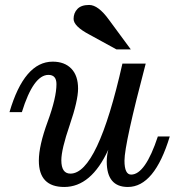

<svg xmlns="http://www.w3.org/2000/svg" viewBox="-20 -744 711 772"><path d="M238.3 7.8Q136.2 7.8 136.2 -98.1Q136.2 -158.2 171.6 -254.6Q207 -351.1 207 -405.8Q207 -442.9 174.8 -442.9Q114.3 -442.9 67.9 -293H18.1Q77.6 -496.1 191.9 -496.1Q239.7 -496.1 266.8 -468Q293.9 -439.9 293.9 -387.7Q293.9 -339.4 260.3 -241.2Q226.6 -143.1 226.6 -99.6Q226.6 -45.9 263.2 -45.9Q372.6 -45.9 472.2 -488.3H565.9Q480.5 -165 480.5 -98.1Q480.5 -42 507.3 -42Q564 -42 614.7 -195.3H662.6Q601.1 7.8 494.1 7.8Q409.2 7.8 409.2 -94.2Q409.2 -118.7 415.5 -142.1Q346.7 7.8 238.3 7.8ZM505.9 -545.4H448.2L340.3 -604.5Q275.9 -638.2 275.9 -668Q275.9 -691.9 291.3 -708Q306.6 -724.1 338.4 -724.1Q375 -724.1 418 -664.6Z"/></svg>

Font: Munson
Style: Italic
Weight: 400
Italic angle: -12°
Designer: Paul James MIller
Foundry: High-Logic / Made with FontCreator
Version: Version 2.10;May 5, 2019;FontCreator 11.5.0.2430 64-bit